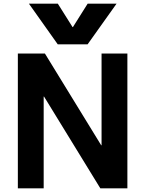

<svg xmlns="http://www.w3.org/2000/svg" viewBox="-20 -1020 787 1040"><path d="M136.7 -1000H293.3L373 -873.3H375L454.7 -1000H611.3L454.6 -780H292.7ZM76.7 0V-730H223.3L528.1 -233.2H530.1V-730H670V0H523.4L218.6 -496.8H216.6V0Z"/></svg>

Font: M PLUS 1 Thin
Style: Regular
Weight: 100
Designer: Coji Morishita
Foundry: UNDERFOREST DESIGN
Version: Version 1.001